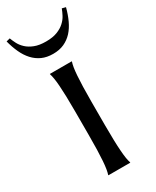

<svg xmlns="http://www.w3.org/2000/svg" viewBox="-222 -807 698 861"><g transform="rotate(-30 127.0 -376.5)"><path d="M82 -324.2Q82 -368.2 81.1 -400.6Q80.1 -433.1 78.4 -456.8Q76.7 -480.5 74 -496.6Q71.3 -512.7 67.9 -522.9V-524.9H181.2V-522.9Q177.7 -512.7 175 -496.6Q172.4 -480.5 170.7 -456.8Q168.9 -433.1 168 -400.6Q167 -368.2 167 -324.2V-201.2Q167 -157.2 168 -124.5Q168.9 -91.8 170.7 -68.1Q172.4 -44.4 175 -28.3Q177.7 -12.2 181.2 -2V0H67.9V-2Q71.3 -12.2 74 -28.3Q76.7 -44.4 78.4 -68.1Q80.1 -91.8 81.1 -124.5Q82 -157.2 82 -201.2ZM126.5 -595.2Q93.8 -595.2 69.1 -606.4Q44.4 -617.7 25.9 -637.9Q7.3 -658.2 -5.6 -686.3Q-18.6 -714.4 -27.3 -748L-8.3 -752.9Q-2.9 -738.3 5.6 -721.9Q14.2 -705.6 29.3 -691.7Q44.4 -677.7 67.9 -668.5Q91.3 -659.2 126.5 -659.2Q161.6 -659.2 185.1 -668.5Q208.5 -677.7 223.6 -691.7Q238.8 -705.6 247.3 -721.9Q255.9 -738.3 261.2 -752.9L280.3 -748Q271.5 -714.4 258.5 -686.3Q245.6 -658.2 227.1 -637.9Q208.5 -617.7 183.8 -606.4Q159.2 -595.2 126.5 -595.2Z"/></g></svg>

Font: Marcellus SC
Style: Regular
Weight: 400
Designer: Astigmatic (AOETI)
Foundry: Astigmatic (AOETI)
Version: Version 1.001